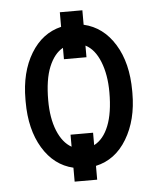

<svg xmlns="http://www.w3.org/2000/svg" viewBox="-49 -630 597 730"><g transform="rotate(-5 249.5 -265.0)"><path d="M47.4 -269V-260.3C47.4 -189.9 61.7 -131 90.3 -83.5C119 -36 157.7 -6.5 206.5 4.9V58.1H292.5V5.4C342.3 -5.4 381.8 -34.9 410.9 -83.3C440 -131.6 454.6 -189.9 454.6 -258.3V-266.1C454.6 -337.7 439.9 -397.3 410.6 -444.8C381.3 -492.4 342 -521.8 292.5 -533.2V-588.4H206.5V-532.7C158 -521.3 119.4 -491.9 90.6 -444.6C61.8 -397.2 47.4 -338.7 47.4 -269ZM292.5 -73.7V-121.1H206.5V-75.2C183.8 -87.9 165.9 -110.3 152.8 -142.3C139.8 -174.4 133.3 -213.1 133.3 -258.3C133.3 -311.4 139.9 -353.9 153.1 -386C166.3 -418.1 184.1 -440.3 206.5 -452.6V-409.2H292.5V-453.6C316.2 -441.6 334.7 -418.9 347.9 -385.7C361.1 -352.5 367.7 -313.6 367.7 -269C367.7 -216.6 361.2 -174.1 348.1 -141.4C335.1 -108.6 316.6 -86.1 292.5 -73.7Z"/></g></svg>

Font: Roboto Condensed
Style: Regular
Weight: 400
Designer: Google
Version: Version 2.134; 2016